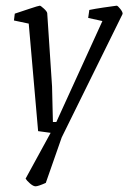

<svg xmlns="http://www.w3.org/2000/svg" viewBox="-20 -474 451 675"><path d="M411 -425 197 9 141 169Q114 181 105 181Q97 181 85.5 171Q74 161 70 154L158 -7L114 -13L81 -391L29 -402L32 -426Q47 -431 81.5 -442.5Q116 -454 120 -454Q123 -454 134 -444Q145 -434 146 -428L163 -170L166 -45H178L340 -400L290 -411L294 -439Q313 -443 343.5 -447.5Q374 -452 390 -454Q394 -454 403 -442.5Q412 -431 411 -425Z"/></svg>

Font: Grenze Light
Style: Italic
Weight: 300
Italic angle: -10°
Designer: Renata Polastri
Foundry: Omnibus-Type
Version: Version 1.002; ttfautohint (v1.8)